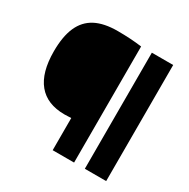

<svg xmlns="http://www.w3.org/2000/svg" viewBox="-167 -905 1045 1060"><g transform="rotate(30 355.5 -375.0)"><path d="M304.5 -205 291 -204.5Q272 -203.5 262 -203.5Q150.5 -203.5 93.8 -272.5Q37 -341.5 37 -476.5Q37 -571.5 63.8 -631.8Q90.5 -692 145.5 -720.8Q200.5 -749.5 287 -749.5Q371 -749.5 441 -740V0H304.5ZM509.5 0V-740H645.5V0Z"/></g></svg>

Font: Encode Sans Semi Expanded ExBd
Style: Regular
Weight: 800
Width: 6
Designer: Multiple Designers
Foundry: Impallari Type
Version: Version 2.000